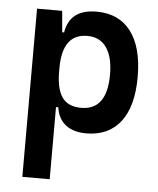

<svg xmlns="http://www.w3.org/2000/svg" viewBox="-53 -573 693 844"><g transform="rotate(5 293.0 -151.0)"><path d="M77.1 224.6V-517.6H188L196.3 -423.8H204.6Q221.2 -527.3 338.9 -527.3Q438 -527.3 491 -457.5Q543.9 -387.7 543.9 -256.3Q543.9 -127 491 -58.6Q438 9.8 339.4 9.8Q283.2 9.8 249 -16.8Q214.8 -43.5 208 -93.8H197.8V224.6ZM197.8 -251.5Q197.8 -174.3 223.9 -137.2Q250 -100.1 308.1 -100.1Q421.9 -100.1 421.9 -256.3Q421.9 -334.5 392.6 -376Q363.3 -417.5 308.1 -417.5Q197.8 -417.5 197.8 -265.6Z"/></g></svg>

Font: CaskaydiaCove NF SemiBold
Style: Regular
Weight: 600
Designer: Aaron Bell
Foundry: Saja Typeworks
Version: Version 2111.001; VTT 6.35;Nerd Fonts 3.2.1